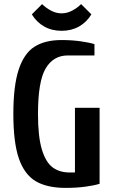

<svg xmlns="http://www.w3.org/2000/svg" viewBox="-20 -905 570 935"><path d="M135 -835 185 -885Q203 -867 228 -853.5Q253 -840 280 -840Q307 -840 332 -853.5Q357 -867 375 -885L425 -835Q402 -797 365 -776Q328 -755 280 -755Q232 -755 195 -776Q158 -797 135 -835ZM45 -350Q45 -487 71 -566Q97 -645 148 -677.5Q199 -710 280 -710Q329 -710 372 -704Q415 -698 440 -690V-635H310Q240 -635 202.5 -572Q165 -509 165 -350Q165 -241 183.5 -178.5Q202 -116 235.5 -90.5Q269 -65 320 -65H345V-380H465V-10Q440 -2 396.5 4Q353 10 300 10Q209 10 154 -22.5Q99 -55 72 -133Q45 -211 45 -350Z"/></svg>

Font: Cuprum
Style: Bold
Weight: 700
Designer: Jovanny Lemonad
Foundry: Jovanny Lemonad
Version: Version 2.000